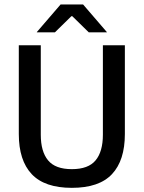

<svg xmlns="http://www.w3.org/2000/svg" viewBox="-20 -846 657 878"><path d="M308.5 13Q184 13 125 -49.8Q66 -112.5 66 -233V-639H166.5V-230Q166.5 -153 199.8 -112.8Q233 -72.5 308.5 -72.5Q384 -72.5 417.2 -112.8Q450.5 -153 450.5 -230V-639H551V-233Q551 -112.5 492.2 -49.8Q433.5 13 308.5 13ZM257 -825.5H360L468.5 -699.5V-698H386L310.5 -772H306.5L231 -698H148.5V-699.5Z"/></svg>

Font: Anek Bangla Medium
Style: Regular
Weight: 500
Designer: Sulekha Rajkumar (Bangla), Yesha Goshar (Latin)
Foundry: Ek Type
Version: Version 1.003